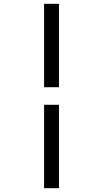

<svg xmlns="http://www.w3.org/2000/svg" viewBox="-20 -843 540 1006"><path d="M211 -386V-823H289V-386ZM211 143V-294H289V143Z"/></svg>

Font: Iosevka www.saffi
Style: Regular
Weight: 400
Monospace: yes
Designer: Belleve Invis
Foundry: Belleve Invis
Version: Version 22.0.2; ttfautohint (v1.8.3)